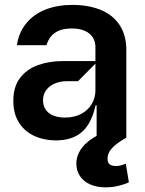

<svg xmlns="http://www.w3.org/2000/svg" viewBox="-20 -573 605 799"><path d="M212.4 11.4Q161.9 11 121.4 -8Q81 -27 58.1 -64.1Q35.2 -101.2 35.5 -153.4Q35.2 -211.6 63.4 -248.6Q91.6 -285.5 138.3 -302.2Q185 -318.9 242.2 -318.9H377.1V-377.8Q376.8 -400.6 365.6 -418Q354.4 -435.4 332.2 -445Q310 -454.5 279.1 -454.5Q247.2 -454.5 225.9 -445.7Q204.5 -436.8 192.1 -421.3Q179.7 -405.9 173.3 -384.9H50.4Q58.2 -438.6 89.5 -476.4Q120.7 -514.2 169.9 -533.4Q219.1 -552.6 280.5 -552.6Q348.7 -552.6 399.5 -531.6Q450.3 -510.7 478 -468.4Q505.7 -426.1 505.7 -365.1V0H382.1V-134.9H377.8Q360.4 -57.2 320.3 -23.1Q280.2 11 212.4 11.4ZM251.4 -83.8Q288.4 -83.8 317.1 -98.7Q345.9 -113.6 361.3 -139.6Q376.8 -165.5 377.1 -196V-308.2L304.7 -235.1H258.5Q230.8 -235.1 208.1 -225.5Q185.4 -215.9 172.2 -198Q159.1 -180 159.1 -155.5Q159.1 -132.5 170.5 -116.3Q181.8 -100.1 202.9 -91.8Q224.1 -83.5 251.4 -83.8ZM419.7 206.7Q383.2 206.7 355.6 194.6Q328.1 182.5 312.9 160Q297.6 137.4 297.6 106.5Q297.9 82.7 309.5 60.2Q321 37.6 344.6 17.6Q368.3 -2.5 403.4 -17.8L505.7 0Q468.4 20.6 447.8 41.7Q427.2 62.9 427.6 88.1Q427.2 103 435.7 110.3Q444.2 117.5 462.4 117.9Q474.1 117.9 483.5 115.2Q492.9 112.6 503.6 108Q503.6 108 503.6 108Q503.6 108 503.6 108L516.3 185.4Q501.1 193.5 473.9 200.1Q446.7 206.7 419.7 206.7Z"/></svg>

Font: Riot Sans
Style: Regular
Weight: 400
Designer: Rasmus Andersson
Foundry: rsms
Version: Version 3.005